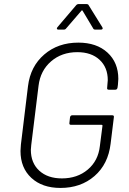

<svg xmlns="http://www.w3.org/2000/svg" viewBox="-20 -918 635 946"><path d="M81 -174Q81 -184 83 -206L118 -494Q130 -591 198 -649.5Q266 -708 366 -708Q456 -708 509.5 -659Q563 -610 563 -529Q563 -520 561 -500L559 -486Q557 -476 548 -476H516Q506 -476 508 -486L509 -499Q511 -515 511 -523Q511 -586 470.5 -623.5Q430 -661 361 -661Q284 -661 231.5 -615.5Q179 -570 170 -496L134 -204Q132 -188 132 -180Q132 -115 173.5 -77Q215 -39 285 -39Q361 -39 412.5 -82.5Q464 -126 472 -198L485 -299Q485 -303 481 -303H330Q320 -303 322 -313L325 -340Q327 -350 336 -350H533Q543 -350 541 -340L525 -210Q513 -109 445.5 -50.5Q378 8 278 8Q188 8 134.5 -41.5Q81 -91 81 -174ZM263 -784 355 -892Q360 -898 368 -898H405Q415 -898 417 -892L484 -784Q486 -780 486 -779Q486 -772 476 -772H451Q441 -772 439 -778L387 -865Q386 -867 384 -867Q382 -867 381 -865L306 -778Q302 -772 293 -772H268Q262 -772 260.5 -775.5Q259 -779 263 -784Z"/></svg>

Font: Barlow Light
Style: Italic
Weight: 300
Italic angle: -7°
Designer: Jeremy Tribby
Foundry: Tribby Type
Version: Version 1.408